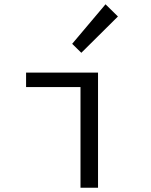

<svg xmlns="http://www.w3.org/2000/svg" viewBox="-20 -879 707 899"><path d="M356.9 0V-471.2H102.1V-539.1H439V0ZM360.8 -631.8 317.9 -673.8 474.1 -858.9 532.2 -801.8Z"/></svg>

Font: Shanggu Mono N
Style: Regular
Weight: 350
Designer: GuiWonder
Version: Version 1.021